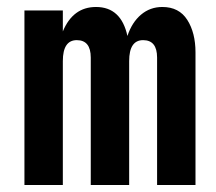

<svg xmlns="http://www.w3.org/2000/svg" viewBox="-20 -530 620 550"><path d="M240 -365Q240 -415 200 -415Q160 -415 160 -355V0H50V-500H160V-440Q189 -510 255 -510Q327 -510 345 -427Q358 -466 384 -488Q410 -510 445 -510Q493 -510 516.5 -473Q540 -436 540 -380V0H430V-365Q430 -415 390 -415Q350 -415 350 -355V0H240Z"/></svg>

Font: Gully ECD Medium
Style: Regular
Weight: 500
Width: 2
Designer: jaikishan Patel
Foundry: MagicType
Version: Version 1.000;Glyphs 3.2 (3242)